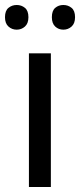

<svg xmlns="http://www.w3.org/2000/svg" viewBox="-31 -750 321 770"><path d="M173 0H85V-536H173ZM-11 -681Q-11 -707 3 -718.5Q17 -730 36 -730Q55 -730 69 -718.5Q83 -707 83 -681Q83 -656 69 -643.5Q55 -631 36 -631Q17 -631 3 -643.5Q-11 -656 -11 -681ZM177 -681Q177 -707 190.5 -718.5Q204 -730 223 -730Q242 -730 256 -718.5Q270 -707 270 -681Q270 -656 256 -643.5Q242 -631 223 -631Q204 -631 190.5 -643.5Q177 -656 177 -681Z"/></svg>

Font: Noto Sans Glagolitic
Style: Regular
Weight: 400
Designer: Monotype Design Team
Foundry: Monotype Imaging Inc.
Version: Version 2.004; ttfautohint (v1.8.4.7-5d5b)